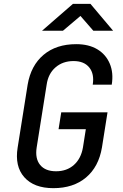

<svg xmlns="http://www.w3.org/2000/svg" viewBox="-20 -970 640 1000"><path d="M258 10Q157 10 106.5 -47Q56 -104 72 -202L124 -529Q141 -629 207 -684.5Q273 -740 377 -740Q442 -740 486.5 -713.5Q531 -687 551.5 -639Q572 -591 562 -529H463Q472 -585 445 -618.5Q418 -652 363 -652Q307 -652 269 -619Q231 -586 223 -529L171 -202Q162 -144 189 -111Q216 -78 272 -78Q328 -78 365 -111Q402 -144 412 -202L427 -297H285L299 -385H540L511 -202Q494 -101 428 -45.5Q362 10 258 10ZM199 -810 360 -950H451L569 -810H466L399 -887L308 -810Z"/></svg>

Font: JetBrains Mono NL Medium
Style: Italic
Weight: 500
Italic angle: -9°
Monospace: yes
Designer: Philipp Nurullin, Konstantin Bulenkov
Foundry: JetBrains
Version: Version 2.305; ttfautohint (v1.8.4.7-5d5b)